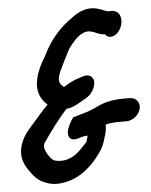

<svg xmlns="http://www.w3.org/2000/svg" viewBox="-54 -748 674 859"><g transform="rotate(-5 283.0 -318.5)"><path d="M22 -110C11 -63 30 -29 46 -6C61 16 82 45 118 56C151 71 192 67 227 56C275 42 320 5 352 -36C370 -59 385 -77 397 -122C404 -142 408 -161 407 -179C421 -184 444 -186 473 -186H502C531 -186 559 -211 565 -237C571 -263 554 -288 525 -288H496C467 -288 446 -285 424 -280C399 -275 375 -261 358 -254H357C335 -243 306 -237 276 -227L266 -225C255 -210 243 -190 238 -172C230 -147 240 -128 256 -126C270 -124 282 -129 287 -131C300 -135 311 -137 322 -137L320 -129C311 -98 321 -119 301 -95C277 -69 256 -49 226 -40C205 -33 180 -34 163 -40C150 -45 119 -89 124 -110C125 -116 127 -120 129 -123C162 -171 204 -228 239 -265C271 -267 304 -290 323 -301C326 -303 356 -316 367 -348C372 -360 375 -374 370 -387C358 -414 331 -406 309 -398C282 -390 261 -379 236 -363C220 -376 212 -387 218 -411C221 -425 227 -436 235 -453V-454C244 -474 256 -494 268 -520C276 -536 292 -555 306 -570C330 -593 355 -610 386 -597H388C397 -594 414 -583 439 -582C452 -562 478 -565 497 -585C509 -598 518 -617 518 -639C517 -677 492 -686 466 -683C465 -683 461 -683 454 -685C439 -690 421 -701 393 -703C358 -705 324 -689 298 -668C248 -634 198 -581 166 -513L146 -478C135 -456 126 -437 120 -410C107 -352 127 -317 156 -291C129 -265 104 -233 82 -209C60 -184 33 -156 22 -110Z"/></g></svg>

Font: Stray Cat
Style: ExBlkCnObl
Weight: 1000
Version: Version 1.0